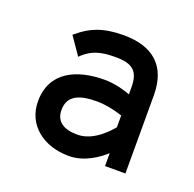

<svg xmlns="http://www.w3.org/2000/svg" viewBox="-70 -855 464 460"><g transform="rotate(20 162.0 -625.5)"><path d="M61 -746 57 -743 88 -698 92 -702C114 -722 136 -728 173 -728C216 -728 233 -714 233 -673V-655C223 -659 195 -668 167 -668C95 -668 34 -640 34 -565C34 -505 83 -467 148 -467C189 -467 223 -493 238 -507V-474H290V-673C290 -748 248 -784 173 -784C120 -784 89 -770 61 -746ZM150 -522C115 -522 94 -535 94 -565C94 -603 125 -613 167 -613C194 -613 222 -605 233 -601V-571C227 -564 193 -522 150 -522Z"/></g></svg>

Font: Charger
Style: Bd
Weight: 400
Designer: Jasper
Foundry: Cannot Into Space Fonts
Version: Version 0.98